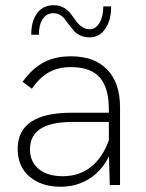

<svg xmlns="http://www.w3.org/2000/svg" viewBox="-20 -711 561 738"><path d="M185.5 -660.2Q159.7 -660.6 144.5 -638.4Q129.4 -616.2 129.4 -577.6H100.1Q100.1 -630.9 123.3 -661.1Q146.5 -691.4 187 -690.9Q208.5 -690.9 224.9 -681.6Q241.2 -672.4 251.5 -658.7Q261.7 -645 271.5 -631.3Q281.2 -617.7 294.4 -608.2Q307.6 -598.6 324.7 -598.6Q347.7 -598.6 362.3 -622.8Q377 -647 377 -686.5H407.2Q407.2 -632.3 384.5 -599.9Q361.8 -567.4 324.7 -567.4Q305.2 -567.4 289.8 -574.2Q274.4 -581.1 265.1 -591.6Q255.9 -602.1 246.6 -614Q237.3 -626 230 -636.2Q222.7 -646.5 211.2 -653.3Q199.7 -660.2 185.5 -660.2ZM252.4 -494.6Q343.3 -494.6 392.3 -443.4Q441.4 -392.1 441.4 -298.8V0H401.9L398.9 -109.9Q370.1 -52.7 321.5 -22.9Q272.9 6.8 213.4 6.8Q138.7 6.8 93.3 -32.2Q47.9 -71.3 47.9 -138.7Q47.9 -277.8 255.9 -277.8H398.4V-291Q398.4 -373.5 363.3 -413.3Q328.1 -453.1 252.4 -453.1Q202.6 -453.1 167 -432.6Q131.3 -412.1 102.5 -370.1L66.9 -396.5Q103 -446.8 147 -470.7Q190.9 -494.6 252.4 -494.6ZM221.2 -33.7Q285.2 -33.7 330.1 -69.8Q375 -106 398.4 -171.9V-242.2H257.8Q95.2 -242.2 95.2 -137.2Q95.2 -89.4 128.7 -61.5Q162.1 -33.7 221.2 -33.7Z"/></svg>

Font: HK Grotesk Light Legacy
Style: Regular
Weight: 300
Designer: Alfredo Marco Pradil
Foundry: Hanken Design Co.
Version: Version 2.022;PS 002.022;hotconv 1.0.88;makeotf.lib2.5.64775